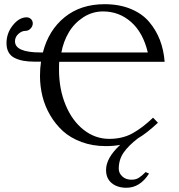

<svg xmlns="http://www.w3.org/2000/svg" viewBox="-20 -678 847 907"><path d="M684.1 142.1 668 134.8C655.3 147.5 644.3 156.7 635 162.4C625.7 168.1 614.4 170.9 601.1 170.9C583.2 170.9 568.7 165.7 557.6 155.3C546.5 144.9 541 132.8 541 119.1C541 90.5 548.6 65.2 563.7 43.2C578.9 21.2 601.4 -1.3 631.3 -24.4C657.7 -39.4 689.3 -64 726.1 -98.1L703.1 -122.1C670.2 -90.5 637.9 -65.9 606.2 -48.3C574.5 -30.8 537.8 -22 496.1 -22C451.8 -22 411.5 -36.2 375.2 -64.7C338.9 -93.2 310.5 -132.4 289.8 -182.4C269.1 -232.3 258.8 -287.9 258.8 -349.1C258.8 -366.4 259.1 -378.7 259.8 -386.2H757.8C754.9 -423.3 747.4 -457.6 735.4 -489C723.3 -520.4 706.3 -549.1 684.3 -575C662.4 -600.8 633.4 -621.2 597.4 -636C561.4 -650.8 520.3 -658.2 474.1 -658.2C398.9 -658.2 336 -637.7 285.4 -596.7C234.8 -555.7 200.5 -500.2 182.6 -430.2H171.9C91.1 -430.2 50.8 -447.8 50.8 -482.9C50.8 -496.3 56.1 -507.8 66.7 -517.6C77.2 -527.3 88.4 -532.2 100.1 -532.2C109.5 -532.2 117.7 -535.9 124.5 -543.2C131.3 -550.5 134.8 -558.4 134.8 -566.9C134.8 -575.7 131.9 -582.8 126.2 -588.1C120.5 -593.5 113.8 -596.2 106 -596.2C82.5 -596.2 60.8 -583.7 40.8 -558.8C20.8 -533.9 10.7 -505.7 10.7 -474.1C10.7 -457.2 14 -442.9 20.5 -431.2C27 -419.4 36.5 -410.5 49.1 -404.3C61.6 -398.1 75.5 -393.6 90.8 -390.9C106.1 -388.1 123.9 -386.7 144 -386.7H173.8C170.6 -366.2 168.9 -343.6 168.9 -318.8C168.9 -286.6 172.8 -254.9 180.4 -223.6C188.1 -192.4 200.2 -162.5 216.8 -134C233.4 -105.6 253.6 -80.5 277.3 -58.8C301.1 -37.2 330.4 -19.9 365.2 -7.1C400.1 5.8 438.3 12.2 480 12.2C504.7 12.2 527.3 10.3 547.9 6.3C503.3 47.4 481 86.9 481 125C481 151.7 489.9 172.4 507.8 187C525.7 201.7 548.8 209 577.1 209C619.8 209 655.4 186.7 684.1 142.1ZM678.2 -430.2H291.5H270C276.2 -464.4 287.8 -495.9 304.9 -524.9C322 -553.9 344.8 -577.6 373.3 -596.2C401.8 -614.7 432.9 -624 466.8 -624C517.3 -624 561.4 -607.4 599.1 -574.2C636.9 -541 663.2 -493 678.2 -430.2Z"/></svg>

Font: Linux Biolinum G
Style: Bold
Weight: 700
Designer: Philipp H. Poll
Foundry: Philipp H. Poll
Version: Version 1.1.0